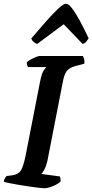

<svg xmlns="http://www.w3.org/2000/svg" viewBox="-30 -1002 492 1022"><path d="M205 0Q198 0 176.5 -2.5Q155 -5 127 -9Q99 -13 70 -18Q41 -23 19 -27.5Q-3 -32 -10 -35Q-9 -44 -4 -52.5Q1 -61 5 -65L36 -69Q69 -74 82 -96Q95 -118 106 -172L183 -566Q192 -612 203 -627.5Q214 -643 217 -645H120Q117 -648 114.5 -654.5Q112 -661 113 -671Q120 -678 134 -685.5Q148 -693 161.5 -698.5Q175 -704 181 -704H411Q414 -699 417.5 -688.5Q421 -678 419 -663L370 -650Q337 -641 324 -622Q311 -603 304 -564L222 -144Q216 -118 206.5 -100Q197 -82 190 -76L288 -63Q291 -59 292 -50Q293 -41 292 -35Q276 -21 250 -10.5Q224 0 205 0ZM168 -768Q158 -771 148 -780Q138 -789 137 -798Q179 -847 216 -889Q253 -931 280.5 -956.5Q308 -982 321 -982Q335 -982 354 -957Q373 -932 395.5 -890.5Q418 -849 442 -798Q436 -789 429 -780Q422 -771 410 -768L309 -873Z"/></svg>

Font: Texturina
Style: Bold Italic
Weight: 700
Italic angle: -11°
Designer: Guillermo Torres Carreño
Foundry: Omnibus-Type
Version: Version 1.002; ttfautohint (v1.8.3)